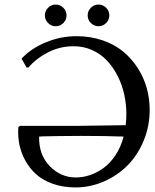

<svg xmlns="http://www.w3.org/2000/svg" viewBox="-20 -818 684 848"><path d="M61 -255.9 67.9 -262.2H329.1L535.2 -265.1Q538.1 -291 538.1 -314Q538.1 -358.4 528.6 -401.4Q519 -444.3 499.5 -482.7Q480 -521 452.6 -550.3Q425.3 -579.6 387.2 -596.7Q349.1 -613.8 305.2 -613.8Q244.6 -613.8 191.9 -586.7Q139.2 -559.6 106 -520H97.2L75.2 -559.1Q117.7 -604.5 183.1 -631.3Q248.5 -658.2 316.9 -658.2Q379.4 -658.2 432.9 -639.9Q486.3 -621.6 524.2 -590.1Q562 -558.6 588.6 -517.1Q615.2 -475.6 628.2 -428.7Q641.1 -381.8 641.1 -333Q641.1 -260.7 614.5 -196.5Q587.9 -132.3 543.2 -87.4Q498.5 -42.5 438.5 -16.4Q378.4 9.8 313 9.8Q258.3 9.8 213.6 -6.1Q168.9 -22 139.9 -48.1Q110.8 -74.2 91.8 -108.9Q72.8 -143.6 65.4 -180.7Q58.1 -217.8 61 -255.9ZM525.9 -214.8Q445.8 -217.8 336.9 -217.8Q285.2 -217.8 239.3 -217Q193.4 -216.3 172.9 -215.8L152.8 -214.8Q150.9 -134.3 199.7 -84.2Q248.5 -34.2 314.9 -34.2Q345.7 -34.2 376.5 -44.4Q407.2 -54.7 436.5 -75.4Q465.8 -96.2 489.7 -132.1Q513.7 -168 525.9 -214.8ZM381.3 -716.3Q367.2 -730.5 367.2 -750Q367.2 -769.5 381.3 -783.7Q395.5 -797.9 415 -797.9Q434.6 -797.9 448.7 -783.7Q462.9 -769.5 462.9 -750Q462.9 -730.5 448.7 -716.3Q434.6 -702.1 415 -702.1Q395.5 -702.1 381.3 -716.3ZM192.4 -716.3Q178.2 -730.5 178.2 -750Q178.2 -769.5 192.4 -783.7Q206.5 -797.9 226.1 -797.9Q245.6 -797.9 259.8 -783.7Q273.9 -769.5 273.9 -750Q273.9 -730.5 259.8 -716.3Q245.6 -702.1 226.1 -702.1Q206.5 -702.1 192.4 -716.3Z"/></svg>

Font: Linear Smooth
Style: Regular
Weight: 400
Designer: Philipp H. Poll, Flanker
Foundry: Philipp H. Poll, reworked by Flanker
Version: Version 1.061 | FøM Fix